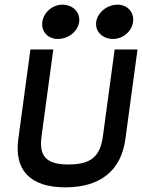

<svg xmlns="http://www.w3.org/2000/svg" viewBox="-20 -792 609 823"><path d="M464.5 -625C506.5 -625 544.8 -657 550.4 -698C555.9 -739 526.4 -772 484.4 -772C439.4 -772 397.9 -739 392.4 -698C386.8 -657 419.5 -625 464.5 -625ZM227.5 -625C272.5 -625 313.8 -657 319.4 -698C324.9 -739 292.4 -772 247.4 -772C205.4 -772 166.9 -739 161.4 -698C155.8 -657 185.5 -625 227.5 -625ZM421.1 -208C409.5 -122 370.8 -87 273.8 -87C176.8 -87 146.6 -123 158.1 -208L208.4 -580H110.4L58.5 -196C40.4 -62 109.5 11 260.5 11C411.5 11 499.4 -62 517.5 -196L569.4 -580H471.4Z"/></svg>

Font: Charger
Style: ExBdIt
Weight: 400
Designer: Jasper
Foundry: Cannot Into Space Fonts
Version: Version 0.99